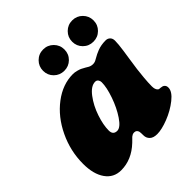

<svg xmlns="http://www.w3.org/2000/svg" viewBox="-196 -842 980 980"><g transform="rotate(-45 294.0 -352.0)"><path d="M216.3 -579.3Q193.8 -601.6 193.8 -633.8Q193.8 -666 216.3 -688.5Q238.8 -710.9 271 -710.9Q303.2 -710.9 325.7 -688.5Q348.1 -666 348.1 -633.8Q348.1 -601.6 325.7 -579.3Q303.2 -557.1 271 -557.1Q238.8 -557.1 216.3 -579.3ZM426.3 -579.3Q403.8 -601.6 403.8 -633.8Q403.8 -666 426.3 -688.5Q448.7 -710.9 481 -710.9Q513.2 -710.9 535.6 -688.5Q558.1 -666 558.1 -633.8Q558.1 -601.6 535.6 -579.3Q513.2 -557.1 481 -557.1Q448.7 -557.1 426.3 -579.3ZM585.9 -121.1Q585.9 -92.8 547.1 -62Q508.3 -31.2 459.5 -12.2Q410.6 6.8 377.9 6.8Q350.1 6.8 336.7 -6.3Q323.2 -19.5 323.2 -38.6Q323.2 -57.1 321.8 -65.4Q317.4 -83 299.8 -83Q293 -83 287.1 -80.1Q281.2 -77.1 277.8 -74Q274.4 -70.8 267.3 -63.5Q260.3 -56.2 255.4 -51.8Q192.9 7.3 117.2 7.3Q63.5 7.3 33 -35.9Q2.4 -79.1 2.4 -153.8Q2.4 -246.1 42.5 -329.8Q82.5 -413.6 149.2 -464.1Q215.8 -514.6 289.6 -514.6Q302.7 -514.6 316.9 -510.7Q331.1 -506.8 337.4 -503.9Q343.8 -501 358.2 -492.7Q372.6 -484.4 373 -483.9Q384.8 -477.5 398.4 -477.5Q412.1 -477.5 424.3 -485.4Q452.1 -501.5 469.7 -507.8Q496.1 -518.1 529.3 -518.1Q543.5 -518.1 553 -508.8Q562.5 -499.5 562.5 -482.9Q562.5 -459.5 556.2 -416Q555.7 -412.1 548.8 -366.7Q542 -321.3 539.3 -301Q536.6 -280.8 533.4 -245.4Q530.3 -210 530.3 -185.5Q530.3 -162.6 540.5 -153.3Q543.9 -149.9 547.1 -149.4Q550.3 -148.9 556.2 -148.7Q562 -148.4 568.8 -146.5Q575.2 -144.5 579.6 -139.6Q583 -135.7 585 -129.9Q585.9 -125 585.9 -121.1ZM342.3 -406.7Q311.5 -406.7 281 -366.5Q250.5 -326.2 232.9 -273.9Q215.3 -221.7 215.3 -181.6Q215.3 -149.4 245.1 -149.4Q269 -149.4 297.6 -191.9Q326.2 -234.4 345.2 -289.3Q364.3 -344.2 364.3 -381.3Q364.3 -391.1 358.6 -398.9Q353 -406.7 342.3 -406.7Z"/></g></svg>

Font: Cooper* Black
Style: Italic
Weight: 900
Italic angle: -7°
Designer: Owen Earl
Foundry: indestructible type*
Version: Version 0.001